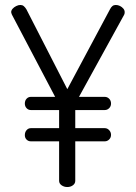

<svg xmlns="http://www.w3.org/2000/svg" viewBox="-20 -753 546 773"><path d="M251 0Q238 0 228 -7Q218 -14 218 -25V-184H104Q94 -184 87 -191Q80 -198 80 -209Q80 -221 87 -229Q94 -237 104 -237H218V-310H104Q94 -310 87 -317.5Q80 -325 80 -336Q80 -348 87 -355.5Q94 -363 104 -363H202L28 -694Q27 -697 26 -699.5Q25 -702 25 -704Q25 -711 30.5 -717.5Q36 -724 45 -728.5Q54 -733 62 -733Q70 -733 75.5 -728.5Q81 -724 86 -716L251 -394L423 -716Q427 -724 432.5 -728.5Q438 -733 446 -733Q455 -733 463 -729Q471 -725 476.5 -718.5Q482 -712 482 -704Q482 -698 480 -694L298 -363H402Q412 -363 419.5 -355.5Q427 -348 427 -336Q427 -325 419.5 -317.5Q412 -310 402 -310H283V-237H402Q412 -237 419.5 -229Q427 -221 427 -210Q427 -199 419.5 -191.5Q412 -184 402 -184H283V-25Q283 -14 273.5 -7Q264 0 251 0Z"/></svg>

Font: Dosis
Style: Regular
Weight: 400
Designer: EdgarTolentino, PabloImpallari, IginoMarini
Foundry: EdgarTolentino, PabloImpallari, IginoMarini
Version: Version 3.001; ttfautohint (v1.8.2)